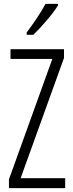

<svg xmlns="http://www.w3.org/2000/svg" viewBox="-20 -967 374 987"><path d="M278 -947H214C187 -898 157 -853 117 -800V-788H151C190 -825 250 -893 278 -939ZM315 0V-51H86L309 -669V-714H34V-664H249L26 -45V0Z"/></svg>

Font: Noto Sans Display Condensed Light
Style: Regular
Weight: 300
Width: 3
Designer: Monotype Design Team
Foundry: Monotype Imaging Inc.
Version: Version 1.900